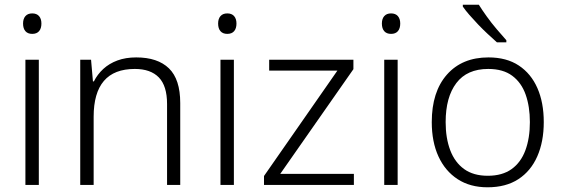

<svg xmlns="http://www.w3.org/2000/svg" viewBox="-20 -786 2388 816"><path d="M145 -532V0H88V-532ZM117 -729Q136 -729 146 -717.5Q156 -706 156 -686Q156 -665 146 -653.5Q136 -642 117 -642Q98 -642 88 -653.5Q78 -665 78 -686Q78 -706 88 -717.5Q98 -729 117 -729Z M559 -542Q650 -542 698 -495.5Q746 -449 746 -348V0H690V-344Q690 -421 655 -457Q620 -493 553 -493Q465 -493 421.5 -442Q378 -391 378 -290V0H321V-532H367L375 -440H379Q394 -470 419 -493Q444 -516 479 -529Q514 -542 559 -542Z M974 -532V0H917V-532ZM946 -729Q965 -729 975 -717.5Q985 -706 985 -686Q985 -665 975 -653.5Q965 -642 946 -642Q927 -642 917 -653.5Q907 -665 907 -686Q907 -706 917 -717.5Q927 -729 946 -729Z M1484 0H1102V-38L1414 -486H1124V-532H1482V-492L1171 -47H1484Z M1670 -532V0H1613V-532ZM1642 -729Q1661 -729 1671 -717.5Q1681 -706 1681 -686Q1681 -665 1671 -653.5Q1661 -642 1642 -642Q1623 -642 1613 -653.5Q1603 -665 1603 -686Q1603 -706 1613 -717.5Q1623 -729 1642 -729Z M2291 -267Q2291 -184 2263.5 -121.5Q2236 -59 2183 -24.5Q2130 10 2052 10Q1978 10 1925 -24.5Q1872 -59 1843.5 -121Q1815 -183 1815 -267Q1815 -396 1879.5 -469Q1944 -542 2056 -542Q2133 -542 2185 -507.5Q2237 -473 2264 -411.5Q2291 -350 2291 -267ZM1874 -267Q1874 -199 1893.5 -147.5Q1913 -96 1952.5 -67.5Q1992 -39 2053 -39Q2115 -39 2154.5 -67.5Q2194 -96 2213 -147.5Q2232 -199 2232 -267Q2232 -333 2214 -384Q2196 -435 2157 -464Q2118 -493 2055 -493Q1965 -493 1919.5 -433Q1874 -373 1874 -267ZM2015 -766Q2028 -745 2048 -717Q2068 -689 2091 -662Q2114 -635 2132 -615V-606H2092Q2074 -622 2053 -641.5Q2032 -661 2012 -682Q1992 -703 1975 -722.5Q1958 -742 1947 -758V-766Z"/></svg>

Font: Noto Sans Cham Light
Style: Regular
Weight: 300
Version: Version 2.002